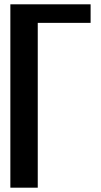

<svg xmlns="http://www.w3.org/2000/svg" viewBox="-20 -880 466 890"><path d="M155 -774H400V-860H28V-10H155Z"/></svg>

Font: Ny Stormning
Style: Fi
Weight: 300
Designer: Robert Jablonski, Mew Too
Foundry: Cannot Into Space Fonts
Version: Version 0.90